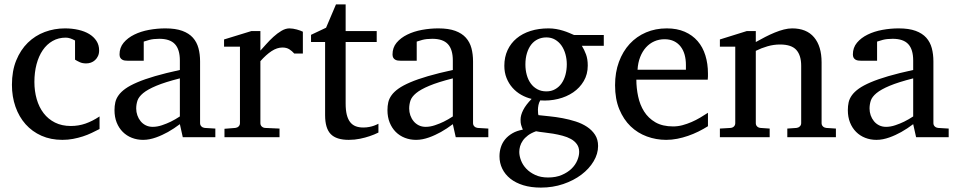

<svg xmlns="http://www.w3.org/2000/svg" viewBox="-20 -623 4345 872"><path d="M432.1 -37.1Q415 -28.3 396.2 -19.3Q377.4 -10.3 356.2 -3.4Q335 3.4 311.8 7.8Q288.6 12.2 263.2 12.2Q210.4 12.2 168.2 -6.6Q126 -25.4 96.2 -58.8Q66.4 -92.3 50.3 -138.2Q34.2 -184.1 34.2 -237.8Q34.2 -300.8 53.7 -348.6Q73.2 -396.5 106.4 -429Q139.6 -461.4 183.3 -477.8Q227.1 -494.1 274.9 -494.1Q307.6 -494.1 336.2 -487.5Q364.7 -481 385.5 -468.3Q406.2 -455.6 418.2 -437Q430.2 -418.5 430.2 -394Q430.2 -379.4 425 -368.4Q419.9 -357.4 411.6 -349.9Q403.3 -342.3 392.8 -338.6Q382.3 -335 371.1 -335Q354.5 -335 342.3 -340.6Q330.1 -346.2 320.8 -352.1V-439Q310.5 -444.8 299.6 -448.5Q288.6 -452.1 278.8 -452.1Q245.6 -452.1 219 -437Q192.4 -421.9 174.1 -395Q155.8 -368.2 146 -331.3Q136.2 -294.4 136.2 -251Q136.2 -209.5 146.7 -172.9Q157.2 -136.2 178 -109.1Q198.7 -82 229.7 -66.4Q260.7 -50.8 301.8 -50.8Q336.9 -50.8 368.4 -61.8Q399.9 -72.8 432.1 -94.2Z M796.9 -267.1Q729.5 -250 689.9 -233.4Q650.4 -216.8 630.1 -200Q609.9 -183.1 604.2 -165.8Q598.6 -148.4 598.6 -129.9Q598.6 -114.3 603.8 -99.4Q608.9 -84.5 618.4 -72.8Q627.9 -61 641.8 -54Q655.8 -46.9 673.8 -46.9Q693.8 -46.9 715.6 -54.2Q737.3 -61.5 755.4 -70.3Q776.4 -80.6 796.9 -94.2ZM810.1 0 796.9 -59.1Q770.5 -39.1 742.7 -23.4Q730.5 -16.6 716.8 -10.3Q703.1 -3.9 688.7 1.2Q674.3 6.3 659.4 9.3Q644.5 12.2 629.9 12.2Q602.5 12.2 578.9 2.9Q555.2 -6.3 537.6 -23.9Q520 -41.5 510 -66.4Q500 -91.3 500 -123Q500 -141.6 503.7 -158.2Q507.3 -174.8 518.6 -190.4Q529.8 -206.1 550 -220.5Q570.3 -234.9 603.3 -249Q636.2 -263.2 683.8 -277.1Q731.4 -291 796.9 -305.2V-348.1Q796.9 -398.4 774.4 -422.6Q752 -446.8 703.6 -446.8Q677.2 -446.8 658.7 -441.9Q640.1 -437 632.8 -434.1V-347.2H560.1Q553.2 -347.2 546.6 -348.1Q540 -349.1 534.7 -352.3Q529.3 -355.5 526.1 -361.1Q522.9 -366.7 522.9 -376Q522.9 -406.7 541.5 -429Q560.1 -451.2 589.8 -465.8Q619.6 -480.5 656.7 -487.3Q693.8 -494.1 731 -494.1Q777.3 -494.1 807.9 -482.9Q838.4 -471.7 856.2 -451.7Q874 -431.6 881.3 -404.3Q888.7 -377 888.7 -344.2V-64Q888.7 -54.7 894.8 -48.8Q900.9 -43 909.7 -42L958 -39.1V0Z M1316.4 -379.9Q1306.6 -391.1 1293.9 -399.2Q1281.2 -407.2 1262.7 -407.2Q1238.3 -407.2 1213.4 -390.9Q1188.5 -374.5 1162.6 -345.2V-64Q1162.6 -54.7 1168.5 -48.8Q1174.3 -43 1183.6 -42L1249.5 -39.1V0H999.5V-38.1L1048.8 -42Q1057.6 -43 1063.7 -48.8Q1069.8 -54.7 1069.8 -64V-411.1H997.6V-443.8L1121.6 -481.9H1162.6V-393.1Q1173.3 -404.8 1188.7 -422.1Q1204.1 -439.5 1221.7 -455.6Q1239.3 -471.7 1258.1 -482.9Q1276.9 -494.1 1294.4 -494.1Q1302.2 -494.1 1311 -492.7Q1319.8 -491.2 1328.1 -489Q1336.4 -486.8 1343.5 -484.1Q1350.6 -481.4 1355.5 -479V-379.9Z M1698.7 -21Q1680.2 -11.7 1658.2 -4.4Q1639.6 2 1615.2 7.1Q1590.8 12.2 1564 12.2Q1507.3 12.2 1481.9 -14.2Q1456.5 -40.5 1456.5 -100.1V-432.1H1392.6V-464.8L1460.9 -497.1L1505.9 -603H1549.8V-481.9H1690.9V-432.1H1549.8V-152.8Q1549.8 -123 1554.9 -102.3Q1560.1 -81.5 1570.1 -68.6Q1580.1 -55.7 1595 -49.8Q1609.9 -43.9 1629.9 -43.9Q1644.5 -43.9 1657 -46.4Q1669.4 -48.8 1678.7 -52.2Q1689.5 -56.2 1698.7 -61Z M2036.6 -267.1Q1969.2 -250 1929.7 -233.4Q1890.1 -216.8 1869.9 -200Q1849.6 -183.1 1844 -165.8Q1838.4 -148.4 1838.4 -129.9Q1838.4 -114.3 1843.5 -99.4Q1848.6 -84.5 1858.2 -72.8Q1867.7 -61 1881.6 -54Q1895.5 -46.9 1913.6 -46.9Q1933.6 -46.9 1955.3 -54.2Q1977.1 -61.5 1995.1 -70.3Q2016.1 -80.6 2036.6 -94.2ZM2049.8 0 2036.6 -59.1Q2010.3 -39.1 1982.4 -23.4Q1970.2 -16.6 1956.5 -10.3Q1942.9 -3.9 1928.5 1.2Q1914.1 6.3 1899.2 9.3Q1884.3 12.2 1869.6 12.2Q1842.3 12.2 1818.6 2.9Q1794.9 -6.3 1777.3 -23.9Q1759.8 -41.5 1749.8 -66.4Q1739.7 -91.3 1739.7 -123Q1739.7 -141.6 1743.4 -158.2Q1747.1 -174.8 1758.3 -190.4Q1769.5 -206.1 1789.8 -220.5Q1810.1 -234.9 1843 -249Q1876 -263.2 1923.6 -277.1Q1971.2 -291 2036.6 -305.2V-348.1Q2036.6 -398.4 2014.2 -422.6Q1991.7 -446.8 1943.4 -446.8Q1917 -446.8 1898.4 -441.9Q1879.9 -437 1872.6 -434.1V-347.2H1799.8Q1793 -347.2 1786.4 -348.1Q1779.8 -349.1 1774.4 -352.3Q1769 -355.5 1765.9 -361.1Q1762.7 -366.7 1762.7 -376Q1762.7 -406.7 1781.2 -429Q1799.8 -451.2 1829.6 -465.8Q1859.4 -480.5 1896.5 -487.3Q1933.6 -494.1 1970.7 -494.1Q2017.1 -494.1 2047.6 -482.9Q2078.1 -471.7 2095.9 -451.7Q2113.8 -431.6 2121.1 -404.3Q2128.4 -377 2128.4 -344.2V-64Q2128.4 -54.7 2134.5 -48.8Q2140.6 -43 2149.4 -42L2197.8 -39.1V0Z M2610.4 66.9Q2610.4 46.4 2600.1 32Q2589.8 17.6 2573 8.3Q2556.2 -1 2534.9 -6.6Q2513.7 -12.2 2491.9 -15.9Q2470.2 -19.5 2449.7 -21.7Q2429.2 -23.9 2414.6 -26.9Q2392.6 -19 2377.9 -8.1Q2363.3 2.9 2354.5 15.6Q2345.7 28.3 2342 41.5Q2338.4 54.7 2338.4 66.9Q2338.4 85 2346.2 105.5Q2354 126 2370.1 143.1Q2386.2 160.2 2410.9 171.6Q2435.5 183.1 2469.2 183.1Q2504.9 183.1 2531.5 171.6Q2558.1 160.2 2575.7 143.1Q2593.3 126 2601.8 105.5Q2610.4 85 2610.4 66.9ZM2554.2 -331.1Q2554.2 -354.5 2548.1 -376.7Q2542 -398.9 2530.3 -415.8Q2518.6 -432.6 2501.2 -442.9Q2483.9 -453.1 2461.4 -453.1Q2440.4 -453.1 2422.9 -444.8Q2405.3 -436.5 2392.8 -420.7Q2380.4 -404.8 2373.3 -381.8Q2366.2 -358.9 2366.2 -330.1Q2366.2 -305.2 2372.3 -283Q2378.4 -260.7 2390.4 -244.1Q2402.3 -227.5 2420.2 -217.8Q2438 -208 2461.4 -208Q2483.9 -208 2501.2 -217.8Q2518.6 -227.5 2530.3 -244.1Q2542 -260.7 2548.1 -283.2Q2554.2 -305.7 2554.2 -331.1ZM2622.6 -415Q2633.8 -397 2641.6 -375.7Q2649.4 -354.5 2649.4 -325.2Q2649.4 -285.6 2631.3 -254.9Q2613.3 -224.1 2583.3 -203.6Q2553.2 -183.1 2514.4 -173.6Q2475.6 -164.1 2433.6 -167Q2427.7 -157.2 2425.5 -146Q2423.3 -134.8 2423.1 -125Q2422.9 -115.2 2423.8 -108.2Q2424.8 -101.1 2425.3 -100.1Q2447.8 -97.7 2476.6 -94.7Q2505.4 -91.8 2535.4 -86.2Q2565.4 -80.6 2594.5 -71.3Q2623.5 -62 2646 -47.1Q2668.5 -32.2 2682.4 -11Q2696.3 10.3 2696.3 40Q2696.3 75.7 2676 109.6Q2655.8 143.6 2620.6 170.2Q2585.4 196.8 2538.1 212.9Q2490.7 229 2436.5 229Q2391.6 229 2356.7 218.3Q2321.8 207.5 2297.9 188.5Q2273.9 169.4 2261.2 143.3Q2248.5 117.2 2248.5 86.9Q2248.5 64.9 2254.9 45.2Q2261.2 25.4 2274.4 9.5Q2287.6 -6.3 2307.4 -17.8Q2327.1 -29.3 2354.5 -34.2Q2351.6 -42 2349.6 -47.1Q2347.7 -52.2 2346.4 -56.9Q2345.2 -61.5 2344.7 -66.7Q2344.2 -71.8 2344.2 -80.1Q2344.2 -99.6 2356.2 -123.3Q2368.2 -147 2394.5 -173.8Q2369.6 -179.7 2347.2 -192.4Q2324.7 -205.1 2307.6 -224.4Q2290.5 -243.7 2280.5 -268.8Q2270.5 -293.9 2270.5 -324.2Q2270.5 -363.8 2285.2 -395.3Q2299.8 -426.8 2326.2 -448.7Q2352.5 -470.7 2389.4 -482.4Q2426.3 -494.1 2471.2 -494.1Q2488.8 -494.1 2505.6 -491.2Q2522.5 -488.3 2537.4 -483.6Q2552.2 -479 2564.9 -473.6Q2577.6 -468.3 2587.4 -463.9H2722.2V-415Z M3195.3 -49.8Q3174.3 -36.6 3151.6 -25.4Q3128.9 -14.2 3104.7 -5.9Q3080.6 2.4 3055.7 7.3Q3030.8 12.2 3005.4 12.2Q2960 12.2 2918 -3.2Q2876 -18.6 2844 -49.3Q2812 -80.1 2792.7 -126.7Q2773.4 -173.3 2773.4 -235.8Q2773.4 -294.4 2791 -342Q2808.6 -389.6 2839.8 -423.6Q2871.1 -457.5 2914.1 -475.8Q2957 -494.1 3008.3 -494.1Q3054.7 -494.1 3089.8 -478.8Q3125 -463.4 3148.4 -436.3Q3171.9 -409.2 3183.6 -371.3Q3195.3 -333.5 3195.3 -289.1V-275.9Q3195.3 -268.1 3194.3 -261.2H2870.1Q2870.1 -223.1 2878.2 -185.1Q2886.2 -147 2905.3 -116.7Q2924.3 -86.4 2956.5 -67.6Q2988.8 -48.8 3037.1 -48.8Q3058.6 -48.8 3079.6 -54.4Q3100.6 -60.1 3120.8 -68.8Q3141.1 -77.6 3159.7 -88.6Q3178.2 -99.6 3195.3 -110.8ZM3095.2 -328.1Q3095.2 -353 3089.4 -374.3Q3083.5 -395.5 3071.5 -411.1Q3059.6 -426.8 3041.3 -435.8Q3022.9 -444.8 2998 -444.8Q2973.1 -444.8 2951.7 -435.3Q2930.2 -425.8 2913.8 -407.7Q2897.5 -389.6 2887.5 -364Q2877.4 -338.4 2875.5 -306.2H3095.2Z M3555.7 0V-39.1L3597.7 -42Q3606.4 -43 3612.5 -48.8Q3618.7 -54.7 3618.7 -64V-324.2Q3618.7 -371.6 3596.7 -396.2Q3574.7 -420.9 3522.5 -420.9Q3493.7 -420.9 3465.8 -412.8Q3438 -404.8 3412.6 -392.1V-64Q3412.6 -54.7 3418.5 -48.8Q3424.3 -43 3433.6 -42L3475.6 -39.1V0H3249.5V-39.1L3298.3 -42Q3307.6 -43 3313.5 -48.8Q3319.3 -54.7 3319.3 -64V-411.1H3249.5V-443.8L3371.6 -481.9H3412.6V-432.1Q3433.6 -443.8 3455.3 -455.1Q3477.1 -466.3 3498.5 -475.1Q3520 -483.9 3540 -489Q3560.1 -494.1 3577.6 -494.1Q3643.1 -494.1 3677.2 -453.6Q3711.4 -413.1 3711.4 -339.8V-64Q3711.4 -54.7 3717.5 -48.8Q3723.6 -43 3732.4 -42L3776.4 -39.1V0Z M4127.4 -267.1Q4060.1 -250 4020.5 -233.4Q3981 -216.8 3960.7 -200Q3940.4 -183.1 3934.8 -165.8Q3929.2 -148.4 3929.2 -129.9Q3929.2 -114.3 3934.3 -99.4Q3939.5 -84.5 3949 -72.8Q3958.5 -61 3972.4 -54Q3986.3 -46.9 4004.4 -46.9Q4024.4 -46.9 4046.1 -54.2Q4067.9 -61.5 4085.9 -70.3Q4106.9 -80.6 4127.4 -94.2ZM4140.6 0 4127.4 -59.1Q4101.1 -39.1 4073.2 -23.4Q4061 -16.6 4047.4 -10.3Q4033.7 -3.9 4019.3 1.2Q4004.9 6.3 3990 9.3Q3975.1 12.2 3960.4 12.2Q3933.1 12.2 3909.4 2.9Q3885.7 -6.3 3868.2 -23.9Q3850.6 -41.5 3840.6 -66.4Q3830.6 -91.3 3830.6 -123Q3830.6 -141.6 3834.2 -158.2Q3837.9 -174.8 3849.1 -190.4Q3860.4 -206.1 3880.6 -220.5Q3900.9 -234.9 3933.8 -249Q3966.8 -263.2 4014.4 -277.1Q4062 -291 4127.4 -305.2V-348.1Q4127.4 -398.4 4105 -422.6Q4082.5 -446.8 4034.2 -446.8Q4007.8 -446.8 3989.3 -441.9Q3970.7 -437 3963.4 -434.1V-347.2H3890.6Q3883.8 -347.2 3877.2 -348.1Q3870.6 -349.1 3865.2 -352.3Q3859.9 -355.5 3856.7 -361.1Q3853.5 -366.7 3853.5 -376Q3853.5 -406.7 3872.1 -429Q3890.6 -451.2 3920.4 -465.8Q3950.2 -480.5 3987.3 -487.3Q4024.4 -494.1 4061.5 -494.1Q4107.9 -494.1 4138.4 -482.9Q4168.9 -471.7 4186.8 -451.7Q4204.6 -431.6 4211.9 -404.3Q4219.2 -377 4219.2 -344.2V-64Q4219.2 -54.7 4225.3 -48.8Q4231.4 -43 4240.2 -42L4288.6 -39.1V0Z"/></svg>

Font: Charis SIL Cyr
Style: Regular
Weight: 400
Foundry: SIL International
Version: Version 5.000